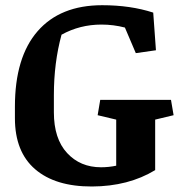

<svg xmlns="http://www.w3.org/2000/svg" viewBox="-20 -691 689 722"><path d="M36.1 -246.6V-290Q36.1 -475.6 121.3 -573.5Q206.5 -671.4 364.3 -671.4Q470.7 -671.4 556.2 -643.6L566.4 -502L490.7 -491.2L449.7 -587.4Q406.7 -598.6 361.3 -598.6Q280.3 -598.6 211.4 -560.5Q182.6 -455.1 182.6 -333.5V-268.6Q182.6 -169.4 232.2 -115.7Q281.7 -62 359.9 -62Q388.7 -62 417 -67.9V-241.2L347.2 -257.8L356.9 -315.4H623L632.8 -257.8L563.5 -241.2V-51.3Q462.9 9.8 325.7 10.3Q188 10.7 112.1 -54.7Q36.1 -120.1 36.1 -246.6Z"/></svg>

Font: NoticiaText-Bold
Style: Bold
Weight: 700
Designer: JM Sole
Foundry: JM Sole
Version: Version 1.003